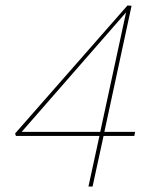

<svg xmlns="http://www.w3.org/2000/svg" viewBox="-20 -679 551 699"><path d="M472 -199 469 -184H357L317 0H302L342 -184H38L35 -193L444 -659L459 -658L360 -199ZM59 -199H345L439 -634Z"/></svg>

Font: EauTestInfant Thin
Style: Italic
Weight: 250
Italic angle: -12°
Designer: Christian Thalmann (Catharsis Fonts)
Version: Version 0.001;PS 000.001;hotconv 1.0.88;makeotf.lib2.5.64775